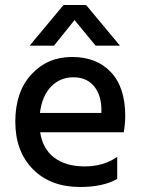

<svg xmlns="http://www.w3.org/2000/svg" viewBox="-20 -740 565 765"><path d="M195 -558H98L233 -720H323L458 -558H361L277 -660ZM139 -290H384V-308Q382 -365 353 -398.5Q324 -432 272 -432Q220 -432 184 -395.5Q148 -359 139 -290ZM299 5Q181 5 111 -66Q41 -137 41 -255.5Q41 -374 105 -443.5Q169 -513 267 -513Q365 -513 422 -452.5Q479 -392 479 -278Q479 -247 473 -213H140Q150 -147 196 -112Q242 -77 317.5 -77Q393 -77 447 -115V-27Q391 5 299 5Z"/></svg>

Font: Hind Mysuru Medium
Style: Regular
Weight: 500
Designer: Manushi Parikh, Hitesh Malaviya
Foundry: Indian Type Foundry
Version: Version 0.703;PS 1.0;hotconv 1.0.86;makeotf.lib2.5.63406